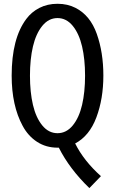

<svg xmlns="http://www.w3.org/2000/svg" viewBox="-20 -760 640 1004"><path d="M360.4 -624.8Q327.1 -665.5 280.8 -665.5Q234.4 -665.5 201.2 -624.8Q168 -584 152.3 -517.1Q136.7 -450.2 136.7 -364.3Q136.7 -278.3 152.3 -211.4Q168 -144.5 201.2 -104Q234.4 -63.5 280.8 -63.5Q327.1 -63.5 360.4 -104Q393.6 -144.5 409.2 -211.4Q424.8 -278.3 424.8 -364.3Q424.8 -450.2 409.2 -517.1Q393.6 -584 360.4 -624.8ZM280.8 12.2Q220.7 12.2 173.8 -18.3Q127 -48.8 98.6 -101.6Q41 -207.5 41 -364.7Q41 -559.1 117.7 -661.1Q144.5 -697.3 186.3 -718.8Q228 -740.2 280.8 -740.2Q333.5 -740.2 375 -718.8Q451.7 -679.7 486.1 -582.8Q520.5 -485.8 520.5 -364.7Q520.5 -243.7 484.1 -146.5Q447.8 -49.3 373 -9.8Q418.5 81.5 507.8 161.1L447.3 223.6Q343.3 123 287.6 12.2Q284.2 12.2 280.8 12.2Z"/></svg>

Font: Oxygen Mono
Style: Regular
Weight: 400
Designer: Vernon Adams
Foundry: Vernon Adams
Version: Version 0.201; ttfautohint (v0.8) -r 50 -G 200 -x